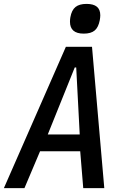

<svg xmlns="http://www.w3.org/2000/svg" viewBox="-26 -965 646 985"><path d="M312 -725H446L509 0H401L385.5 -189H179.5L99.5 0H-6ZM383 -275 365 -619H357.5L219 -275ZM333 -853.5Q333 -866 335 -876.5Q341.5 -913 361.2 -929Q381 -945 418 -945Q453.5 -945 471 -930.5Q488.5 -916 488.5 -886.5Q488.5 -877 486 -862Q479 -825 460 -808.8Q441 -792.5 403.5 -792.5Q333 -792.5 333 -853.5Z"/></svg>

Font: JuliaMono MediumItalic
Style: Regular
Weight: 500
Italic angle: -9°
Monospace: yes
Designer: cormullion
Foundry: corm
Version: Version 0.049; ttfautohint (v1.8.4)